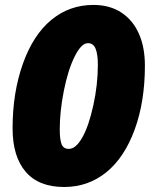

<svg xmlns="http://www.w3.org/2000/svg" viewBox="-20 -745 620 775"><path d="M564.9 -480Q564.9 -334.5 523.4 -221.4Q481.9 -108.4 408.7 -49.3Q335.4 9.8 238.8 9.8Q136.2 9.8 83.5 -51.8Q30.8 -113.3 30.8 -227.1Q30.8 -371.1 72.3 -487.5Q113.8 -604 187 -664.6Q260.3 -725.1 356.9 -725.1Q422.9 -725.1 469.5 -694.6Q516.1 -664.1 540.5 -609.4Q564.9 -554.7 564.9 -480ZM335 -570.8Q308.1 -570.8 281.2 -516.6Q254.4 -462.4 237.8 -378.9Q221.2 -295.4 221.2 -223.1Q221.2 -182.1 228.5 -163.1Q235.8 -144 257.8 -144Q286.1 -144 312.3 -190.2Q338.4 -236.3 356.7 -319.8Q375 -403.3 375 -483.9Q375 -525.4 366 -548.1Q356.9 -570.8 335 -570.8Z"/></svg>

Font: Open Sans Extrabold
Style: Italic
Weight: 800
Italic angle: -12°
Foundry: Ascender Corporation
Version: Version 1.10